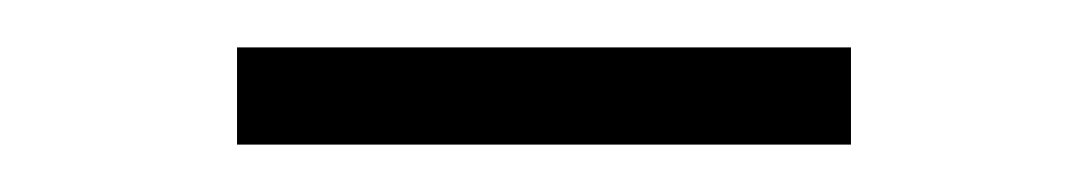

<svg xmlns="http://www.w3.org/2000/svg" viewBox="-20 -630 459 81"><path d="M80 -610H339V-569H80Z"/></svg>

Font: Bellota Light
Style: Regular
Weight: 300
Designer: Kemie Guaida
Foundry: Kemie Guaida
Version: Version 4.001